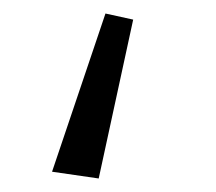

<svg xmlns="http://www.w3.org/2000/svg" viewBox="-20 -163 320 284"><path d="M136 -143 57 91 126 101 177 -134Z"/></svg>

Font: Cheyenne Sans Light
Style: Regular
Weight: 300
Designer: The Public Sans project authors (U.S. Web Design System), Libre Franklin designed by Pablo Impallari and Rodrigo Fuenzal
Foundry: The Cheyenne Sans Project Authors
Version: Version 2.007